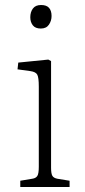

<svg xmlns="http://www.w3.org/2000/svg" viewBox="-20 -747 338 767"><path d="M61 0V-25L109 -33Q123 -35 129 -44Q135 -53 135 -81V-401Q135 -437 129 -448.5Q123 -460 101 -463L50 -470L53 -497L173 -509L184 -503V-77Q184 -54 189 -45Q194 -36 209 -33L258 -25V0ZM143 -633Q121 -633 111 -646Q101 -659 101 -678Q101 -699 111.5 -713Q122 -727 144 -727Q166 -727 176 -715.5Q186 -704 186 -683Q186 -664 175.5 -648.5Q165 -633 143 -633Z"/></svg>

Font: Literata ExtraLight
Style: Regular
Weight: 250
Designer: Latin by Veronika Burian and Jose Scaglione. Greek by Irene Vlachou. Cyrillic by Vera Evstafieva.
Foundry: TypeTogether
Version: Version 3.103;gftools[0.9.29]